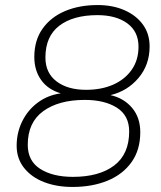

<svg xmlns="http://www.w3.org/2000/svg" viewBox="-20 -733 640 761"><path d="M267 8Q204 8 154 -11.5Q104 -31 75 -68Q46 -105 46 -155Q46 -208 68.5 -253Q91 -298 130.5 -327Q170 -356 221 -363Q170 -378 143 -416Q116 -454 116 -507Q116 -573 148.5 -619Q181 -665 237.5 -689Q294 -713 367 -713Q427 -713 473.5 -692.5Q520 -672 546.5 -635.5Q573 -599 573 -549Q573 -476 529 -424Q485 -372 418 -356Q471 -344 503.5 -305.5Q536 -267 536 -209Q536 -139 501.5 -90.5Q467 -42 406.5 -17Q346 8 267 8ZM321 -377Q382 -377 428.5 -397.5Q475 -418 502 -456.5Q529 -495 529 -548Q529 -608 484.5 -640.5Q440 -673 366 -673Q270 -673 215 -631Q160 -589 160 -505Q160 -444 204 -410.5Q248 -377 321 -377ZM269 -32Q373 -32 432.5 -77Q492 -122 492 -212Q492 -275 443.5 -306Q395 -337 316 -337Q213 -337 151.5 -292.5Q90 -248 90 -159Q90 -95 139.5 -63.5Q189 -32 269 -32Z"/></svg>

Font: Nunito Sans ExtraLight
Style: Italic
Weight: 200
Italic angle: -9°
Designer: Vernon Adams
Foundry: Vernon Adams
Version: Version 3.006; ttfautohint (v1.8.3)